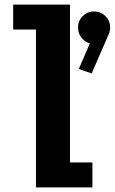

<svg xmlns="http://www.w3.org/2000/svg" viewBox="-20 -820 502 840"><path d="M286.3 -109.1H384.3V0H137.3V-690.9H37.6V-800H286.3ZM391.6 -628.4Q362 -628.4 341.7 -649.2Q321.4 -669.9 321.4 -700.1Q321.4 -728.7 341.7 -749.2Q362 -769.8 391.6 -769.8Q421.3 -769.8 441.6 -749.2Q461.9 -728.7 461.9 -700.1Q461.9 -669.9 441.6 -649.2Q421.3 -628.4 391.6 -628.4ZM387.2 -663.3 453.2 -665 381.1 -498.7 324.6 -518.1Z"/></svg>

Font: League Mono Thin Condensed
Style: Regular
Weight: 100
Width: 1
Designer: Tyler Finck
Foundry: The League of Moveable Type / Tyler Finck
Version: Version 2.300;RELEASE